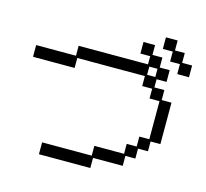

<svg xmlns="http://www.w3.org/2000/svg" viewBox="-121 -988 1242 1155"><g transform="rotate(15 500.0 -410.5)"><path d="M773 -849H846V-787H907V-726H969V-653H896V-715H835V-777H773ZM217 -46H526V-107H711V-169H773V-231H835V-468H773V-529H711V-591H290V-529H31V-602H279V-664H711V-715H650V-787H722V-726H784V-664H846V-591H784V-540H846V-478H907V-220H846V-159H784V-97H722V-35H537V28H217ZM773 -602V-653H722V-602Z"/></g></svg>

Font: DotGothic16
Style: Regular
Weight: 400
Designer: Fontworks Inc.
Foundry: Fontworks Inc.
Version: Version 1.100